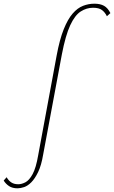

<svg xmlns="http://www.w3.org/2000/svg" viewBox="-147 -731 618 1040"><path d="M-52 289Q-80 289 -98 277Q-116 265 -127 247L-111 229Q-101 247 -86 257Q-71 267 -48 267Q-30 267 -9.5 256.5Q11 246 29.5 212.5Q48 179 60 109L160 -431Q176 -517 198 -572Q220 -627 246.5 -657.5Q273 -688 303 -699.5Q333 -711 364 -711Q396 -711 416.5 -699.5Q437 -688 451 -660L432 -643Q422 -664 405.5 -676.5Q389 -689 357 -689Q322 -689 290.5 -669Q259 -649 233.5 -594.5Q208 -540 188 -436L87 105Q77 165 59.5 201Q42 237 22.5 256.5Q3 276 -16.5 282.5Q-36 289 -52 289Z"/></svg>

Font: Ysabeau Infant Thin
Style: Italic
Weight: 250
Italic angle: -12°
Designer: Christian Thalmann (Catharsis Fonts)
Version: Version 2.001;gftools[0.9.30]; featfreeze: ss01,ss02,lnum